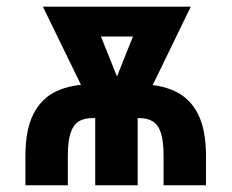

<svg xmlns="http://www.w3.org/2000/svg" viewBox="-20 -548 685 568"><path d="M180.7 0H55.2V-86.9Q55.2 -164.1 78.9 -210.7Q102.5 -257.3 147 -278.1Q191.4 -298.8 253.4 -298.8H391.6Q453.1 -298.8 497.6 -278.1Q542 -257.3 565.7 -210.7Q589.4 -164.1 589.4 -86.9V0H463.9V-86.9Q463.9 -130.4 456.1 -154.5Q448.2 -178.7 432.1 -188.7Q416 -198.7 391.6 -198.7H253.4Q228.5 -198.7 212.6 -188.7Q196.8 -178.7 188.7 -154.5Q180.7 -130.4 180.7 -86.9ZM482.4 -528.3V-439.9H185.5V-528.3ZM294.9 -244.1 408.7 -528.3H544.4L380.9 -191.4H313ZM243.2 -528.3 358.4 -241.2 338.4 -191.4H271L106.9 -528.3ZM387.2 -260.3V0H261.7V-260.3Z"/></svg>

Font: Roboto Condensed SemiBold
Style: Regular
Weight: 600
Designer: Christian Robertson
Foundry: Google
Version: Version 3.008; 2023